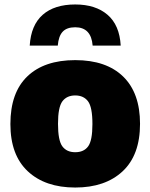

<svg xmlns="http://www.w3.org/2000/svg" viewBox="-20 -828 673 859"><path d="M316.5 11Q182 11 104.2 -61.8Q26.5 -134.5 26.5 -273Q26.5 -413.5 102.2 -486.2Q178 -559 316.5 -559Q455.5 -559 531 -485.5Q606.5 -412 606.5 -274Q606.5 -134.5 528.8 -61.8Q451 11 316.5 11ZM316.5 -147Q355 -147 374.2 -173Q393.5 -199 393.5 -273Q393.5 -348.5 373.8 -374.8Q354 -401 316.5 -401Q279 -401 259.2 -374.8Q239.5 -348.5 239.5 -274Q239.5 -199.5 259 -173.2Q278.5 -147 316.5 -147ZM113 -624Q118.5 -715.5 171 -761.8Q223.5 -808 316.5 -808Q407.5 -808 461.2 -761.8Q515 -715.5 520 -624H394.5Q388 -706 316.5 -706Q279 -706 260.5 -686.2Q242 -666.5 238.5 -624Z"/></svg>

Font: Encode Sans Black
Style: Regular
Weight: 900
Designer: Multiple Designers
Foundry: Impallari Type
Version: Version 3.002; ttfautohint (v1.8.3) -l 8 -r 50 -G 200 -x 14 